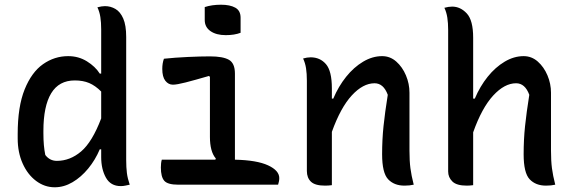

<svg xmlns="http://www.w3.org/2000/svg" viewBox="-20 -783 2440 814"><path d="M269 -545Q313 -545 348.5 -523Q384 -501 403 -471H409V-658Q409 -688 405.5 -710.5Q402 -733 393 -752Q411 -757 425 -757Q449 -757 469.5 -745Q490 -733 502.5 -704.5Q515 -676 515 -626V-105Q515 -73 518 -49.5Q521 -26 530 0Q520 2 511 4Q502 6 492 6Q449 6 429 -30Q409 -66 409 -117V-150H403Q384 -105 354 -68.5Q324 -32 287.5 -10.5Q251 11 212 11Q169 11 133 -16Q97 -43 76 -90Q55 -137 55 -196V-215Q55 -331 84.5 -404Q114 -477 162.5 -511Q211 -545 269 -545ZM172 -126Q191 -101 221 -101Q277 -101 324 -141Q371 -181 409 -281V-395Q384 -420 358 -431Q332 -442 297 -442Q230 -442 197 -387.5Q164 -333 164 -228V-218Q164 -190 166 -168Q168 -146 172 -126Z M666 -106H893L895 -111Q870 -140 870 -203V-457L866 -461Q804 -443 767 -433.5Q730 -424 713 -424Q694 -424 681 -440.5Q668 -457 668 -491Q668 -515 675 -534Q722 -539 776.5 -541.5Q831 -544 870 -544Q925 -544 950.5 -529.5Q976 -515 976 -471V-106Q1069 -104 1116.5 -82Q1164 -60 1164 -28Q1164 -20 1162.5 -13.5Q1161 -7 1159 0H736Q691 0 676.5 -16.5Q662 -33 662 -73Q662 -93 666 -106ZM848 -753Q878 -763 917 -763Q955 -763 977.5 -750.5Q1000 -738 1000 -708V-644Q974 -634 937 -634Q897 -634 872.5 -651Q848 -668 848 -698Z M1387 2Q1379 3 1372.5 3.5Q1366 4 1358 4Q1316 4 1298.5 -12.5Q1281 -29 1281 -58V-441Q1281 -471 1277.5 -493.5Q1274 -516 1265 -535Q1282 -540 1297 -540Q1337 -540 1362 -511Q1387 -482 1387 -408V-365H1393Q1415 -417 1447.5 -457.5Q1480 -498 1519.5 -521.5Q1559 -545 1600 -545Q1634 -545 1660 -522Q1686 -499 1701 -463.5Q1716 -428 1716 -390V-144Q1716 -101 1720 -70Q1724 -39 1734 0Q1717 4 1695 4Q1651 4 1625.5 -23Q1600 -50 1600 -129Q1600 -191 1606 -248.5Q1612 -306 1624 -381Q1606 -430 1568 -430Q1519 -430 1471.5 -378.5Q1424 -327 1387 -224Z M1959 4Q1916 4 1898 -13.5Q1880 -31 1880 -56V-656Q1880 -685 1876.5 -708Q1873 -731 1864 -750Q1882 -755 1897 -755Q1932 -755 1959 -726Q1986 -697 1986 -623V-365H1993Q2015 -417 2047.5 -457.5Q2080 -498 2119.5 -521.5Q2159 -545 2200 -545Q2234 -545 2260 -522Q2286 -499 2301 -463.5Q2316 -428 2316 -390V-144Q2316 -101 2320 -70Q2324 -39 2334 0Q2317 4 2295 4Q2251 4 2225.5 -23Q2200 -50 2200 -129Q2200 -191 2206 -248.5Q2212 -306 2224 -381Q2206 -430 2168 -430Q2119 -430 2071 -378Q2023 -326 1986 -222V2Q1978 3 1972 3.5Q1966 4 1959 4Z"/></svg>

Font: Recursive Mn Csl St Med
Style: Regular
Weight: 500
Monospace: yes
Version: Version 1.079;hotconv 1.0.112;makeotfexe 2.5.65598; ttfautoh